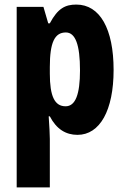

<svg xmlns="http://www.w3.org/2000/svg" viewBox="-20 -580 551 840"><path d="M314 -560C266 -560 233 -544 198 -478H191L170 -550H53V240H198V28C198 7 196 -26 193 -71H198C227 -15 268 10 319 10C417 10 477 -97 477 -274C477 -454 417 -560 314 -560ZM268 -438C310 -438 330 -384 330 -272C330 -167 310 -115 267 -115C219 -115 198 -159 198 -258V-287C198 -394 219 -438 268 -438Z"/></svg>

Font: Noto Sans Devanagari ExtraCondensed ExtraBold
Style: Regular
Weight: 800
Width: 2
Designer: Jelle Bosma - Monotype Design Team
Foundry: Monotype Imaging Inc.
Version: Version 2.004